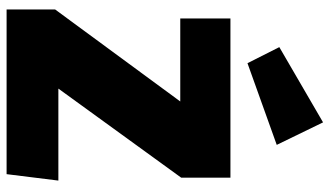

<svg xmlns="http://www.w3.org/2000/svg" viewBox="-234 -790 1024 597"><g transform="rotate(90 278.5 -492.0)"><path d="M361 -984 127 -848 177 -749 431 -840ZM533 -696H38V-540H296L10 -151V0H522L542 -161H256L533 -543Z"/></g></svg>

Font: Fira Sans Heavy
Style: Regular
Weight: 900
Designer: bBox Type GmbH & Carrois Corporate GbR & Edenspiekermann AG
Foundry: bBox Type GmbH & Carrois Corporate GbR & Edenspiekermann AG
Version: Version 4.300;PS 004.300;hotconv 1.0.88;makeotf.lib2.5.64775